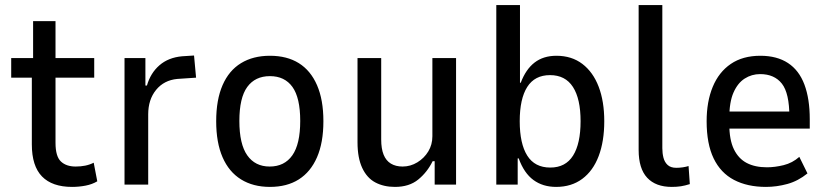

<svg xmlns="http://www.w3.org/2000/svg" viewBox="-20 -725 3256 754"><path d="M263 9Q185 9 145 -32Q105 -73 105 -158V-420H24V-497H110V-642H198V-497H350V-420H198V-164Q198 -111 219 -91Q240 -71 277 -71Q297 -71 314.5 -74.5Q332 -78 348 -86L362 -13Q342 -1 316 4Q290 9 263 9Z M469 0V-497H551V-389H557Q571 -438 606 -468.5Q641 -499 695 -504L742 -507L750 -420L676 -415Q624 -410 593 -372Q562 -334 562 -276V0Z M1040 9Q974 9 926.5 -20.5Q879 -50 854 -107.5Q829 -165 829 -249Q829 -333 854 -390.5Q879 -448 926.5 -477Q974 -506 1040 -506Q1107 -506 1153.5 -477Q1200 -448 1225 -390.5Q1250 -333 1250 -249Q1250 -165 1225 -107.5Q1200 -50 1153.5 -20.5Q1107 9 1040 9ZM1039 -71Q1097 -71 1128 -115Q1159 -159 1159 -250Q1159 -341 1128.5 -383.5Q1098 -426 1040 -426Q982 -426 951 -383.5Q920 -341 920 -250Q920 -159 951 -115Q982 -71 1039 -71Z M1531 9Q1487 9 1454 -8.5Q1421 -26 1402.5 -65.5Q1384 -105 1384 -166V-497H1477V-177Q1477 -141 1486.5 -117.5Q1496 -94 1515 -82.5Q1534 -71 1561 -71Q1592 -71 1619 -87.5Q1646 -104 1662 -130.5Q1678 -157 1678 -190V-497H1771V0H1687V-92H1679Q1658 -49 1622.5 -20Q1587 9 1531 9Z M2164 9Q2112 9 2075 -18Q2038 -45 2017 -103H2013V0H1929V-705H2022V-400H2025Q2045 -453 2079.5 -479.5Q2114 -506 2165 -506Q2225 -506 2267 -474Q2309 -442 2331 -384.5Q2353 -327 2353 -249Q2353 -170 2331 -112Q2309 -54 2266.5 -22.5Q2224 9 2164 9ZM2141 -67Q2201 -67 2230.5 -114Q2260 -161 2260 -249Q2260 -337 2230 -383.5Q2200 -430 2140 -430Q2080 -430 2050.5 -383.5Q2021 -337 2021 -249Q2021 -161 2050.5 -114Q2080 -67 2141 -67Z M2618 9Q2555 9 2521.5 -27Q2488 -63 2488 -136V-705H2581V-143Q2581 -123 2585.5 -105.5Q2590 -88 2602 -77Q2614 -66 2636 -66Q2649 -66 2662 -68Q2675 -70 2684 -73L2689 -2Q2670 4 2654 6.5Q2638 9 2618 9Z M2988 9Q2915 9 2862.5 -18.5Q2810 -46 2782.5 -103Q2755 -160 2755 -249Q2755 -326 2779 -384Q2803 -442 2850 -474Q2897 -506 2966 -506Q3031 -506 3074.5 -477.5Q3118 -449 3139 -393Q3160 -337 3160 -257V-220H2827V-287H3096L3080 -266Q3080 -359 3050.5 -396.5Q3021 -434 2965 -434Q2932 -434 2904.5 -416.5Q2877 -399 2860.5 -361.5Q2844 -324 2844 -261V-238Q2844 -176 2862 -139Q2880 -102 2912.5 -85Q2945 -68 2992 -68Q3023 -68 3057.5 -76.5Q3092 -85 3119 -109L3151 -44Q3114 -14 3072 -2.5Q3030 9 2988 9Z"/></svg>

Font: Nunito Sans 7pt Condensed Medium
Style: Regular
Weight: 500
Width: 3
Designer: Vernon Adams
Foundry: Vernon Adams
Version: Version 3.101;gftools[0.9.27]